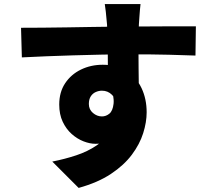

<svg xmlns="http://www.w3.org/2000/svg" viewBox="-20 -834 1040 940"><path d="M668 -814Q667 -805 665 -784.5Q663 -764 662 -744Q661 -724 660 -715Q659 -695 658.5 -660.5Q658 -626 658 -584Q658 -542 658.5 -499.5Q659 -457 659.5 -420Q660 -383 660 -359L508 -403Q508 -425 508 -458Q508 -491 508 -529Q508 -567 507.5 -603.5Q507 -640 506 -669.5Q505 -699 504 -714Q501 -750 498 -776.5Q495 -803 493 -814ZM83 -698Q130 -698 188 -698.5Q246 -699 308 -700Q370 -701 429 -702Q488 -703 537.5 -703.5Q587 -704 620 -704Q654 -704 699.5 -704.5Q745 -705 791.5 -705Q838 -705 877.5 -705Q917 -705 939 -705L937 -562Q888 -564 807 -566Q726 -568 615 -568Q545 -568 475 -566.5Q405 -565 337.5 -563Q270 -561 207 -558.5Q144 -556 87 -553ZM634 -399Q634 -309 614 -249.5Q594 -190 553 -160Q512 -130 447 -130Q420 -130 389 -142Q358 -154 331 -178Q304 -202 287 -238Q270 -274 270 -322Q270 -383 299 -426.5Q328 -470 376.5 -493.5Q425 -517 483 -517Q553 -517 601 -485.5Q649 -454 673.5 -401.5Q698 -349 698 -284Q698 -236 681 -182Q664 -128 625.5 -76.5Q587 -25 523 17.5Q459 60 365 86L236 -43Q297 -55 353 -73.5Q409 -92 453 -122Q497 -152 522.5 -198Q548 -244 548 -312Q548 -350 528 -370Q508 -390 479 -390Q464 -390 449 -383.5Q434 -377 424.5 -362.5Q415 -348 415 -325Q415 -298 435 -281Q455 -264 479 -264Q499 -264 515.5 -277.5Q532 -291 536 -326Q540 -361 519 -423Z"/></svg>

Font: Noto Sans SC Black
Style: Regular
Weight: 900
Designer: Ryoko NISHIZUKA  (kana, bopomofo & ideographs); Paul D. Hunt (Latin, Greek & Cyrillic); Sandoll Communications , Soo-you
Foundry: Adobe
Version: Version 2.004-H2;hotconv 1.0.118;makeotfexe 2.5.65603